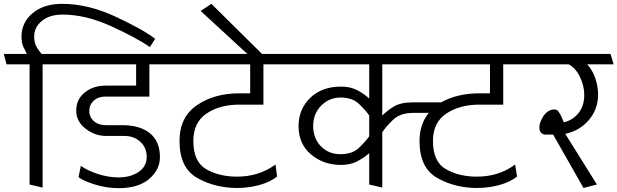

<svg xmlns="http://www.w3.org/2000/svg" viewBox="-31 -961 3216 1000"><path d="M750 -716Q675 -767 544.5 -826Q414 -885 295 -885Q227 -885 187 -852Q147 -819 147 -770Q147 -736 161.5 -713Q176 -690 186 -680H309L325 -626H191V16L123 0V-626H3L-11 -680H109Q102 -694 91.5 -715Q81 -736 81 -770Q81 -844 139 -892.5Q197 -941 293 -941Q428 -941 572.5 -873.5Q717 -806 777 -759Z M390 -97Q426 -72 480 -54.5Q534 -37 587 -37Q649 -37 691 -65.5Q733 -94 733 -144Q733 -192 700 -222.5Q667 -253 616 -253H521Q463 -253 414.5 -291Q366 -329 366 -384Q366 -444 410.5 -479.5Q455 -515 519 -515H678V-626H317L303 -680H840L854 -626H747V-458H519Q480 -458 457 -436.5Q434 -415 434 -384Q434 -351 458 -330Q482 -309 521 -309H607Q699 -309 750.5 -266.5Q802 -224 802 -143Q802 -77 746 -29Q690 19 587 19Q526 19 466.5 1Q407 -17 378 -38Z M976 -227Q976 -118 1043.5 -79.5Q1111 -41 1204 -41Q1259 -41 1308.5 -56Q1358 -71 1404 -104L1412 -41Q1374 -12 1319 3Q1264 18 1204 18Q1089 18 996.5 -34Q904 -86 904 -227Q904 -351 994.5 -413Q1085 -475 1216 -475H1272V-626H847L833 -680H1466L1480 -626H1341V-416H1216Q1113 -416 1044.5 -369.5Q976 -323 976 -227Z M1364 -650H1290L1014 -904L1070 -941Z M1960 -626V-359Q1984 -384 2020 -406Q2056 -428 2119 -428H2267Q2307 -451 2358 -463Q2409 -475 2466 -475H2521V-626ZM2224 -227Q2224 -118 2292 -79.5Q2360 -41 2453 -41Q2508 -41 2557.5 -56Q2607 -71 2652 -104L2662 -41Q2624 -12 2568.5 3Q2513 18 2453 18Q2339 18 2246.5 -34Q2154 -86 2154 -227Q2154 -271 2166.5 -308Q2179 -345 2202 -373H2121Q2053 -373 2015.5 -336.5Q1978 -300 1960 -272V16L1892 0V-163Q1867 -141 1831 -121.5Q1795 -102 1745 -102Q1654 -102 1589 -156.5Q1524 -211 1524 -305Q1524 -392 1584.5 -451Q1645 -510 1745 -510Q1795 -510 1831 -490.5Q1867 -471 1892 -448V-626H1472L1458 -680H2715L2729 -626H2590V-416H2466Q2363 -416 2293.5 -369.5Q2224 -323 2224 -227ZM1742 -453Q1685 -453 1643 -412Q1601 -371 1600 -306Q1600 -241 1640 -199.5Q1680 -158 1742 -158Q1804 -158 1838 -190.5Q1872 -223 1892 -251V-360Q1872 -388 1838 -420.5Q1804 -453 1742 -453Z M2850 -260H2809Q2798 -260 2789.5 -267.5Q2781 -275 2779 -285Q2774 -316 2797.5 -353.5Q2821 -391 2857 -391Q2870 -391 2878.5 -379Q2887 -367 2894 -351L2906 -324Q2952 -335 2982 -372Q3012 -409 3012 -467Q3012 -514 2989.5 -560.5Q2967 -607 2931 -626H2721L2707 -680H3149L3165 -626H3027Q3055 -596 3069.5 -553.5Q3084 -511 3084 -467Q3084 -393 3036.5 -336.5Q2989 -280 2913 -264L3078 0L3008 18Z"/></svg>

Font: Palanquin Light
Style: Regular
Weight: 300
Designer: Pria Ravichandran
Version: Version 1.0.4